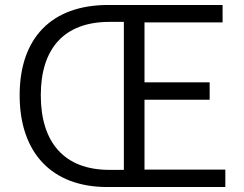

<svg xmlns="http://www.w3.org/2000/svg" viewBox="-20 -752 981 772"><path d="M411 0H886V-70H561V-351H823V-421H561V-662H875V-732H415C187 -732 59 -599 59 -369C59 -139 187 0 411 0ZM420 -69C237 -69 144 -181 144 -369C144 -556 237 -664 420 -664H478V-69Z"/></svg>

Font: Noto Sans JP DemiLight
Style: Regular
Weight: 350
Designer: Ryoko NISHIZUKA 西塚涼子 (kana, bopomofo & ideographs); Paul D. Hunt (Latin, Greek & Cyrillic); Sandoll Communications 산돌커뮤니
Foundry: Adobe
Version: Version 2.004;hotconv 1.0.118;makeotfexe 2.5.65603